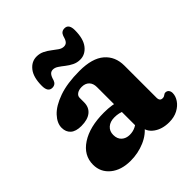

<svg xmlns="http://www.w3.org/2000/svg" viewBox="-194 -826 969 969"><g transform="rotate(-45 291.0 -341.5)"><path d="M341.9 -74.6V-89.4L325.9 -95.6V-370.5Q325.9 -396.2 311.6 -410.9Q297.2 -425.5 272.2 -425.5Q251.5 -425.5 238.6 -416.6Q225.7 -407.7 225.7 -393.9V-362.1Q225.7 -326.1 201.2 -306.4Q176.7 -286.7 131.5 -286.7Q92.9 -286.7 73.6 -303.9Q54.3 -321 54.3 -351.1Q54.3 -384 84.1 -416.1Q113.9 -448.2 173.4 -469.3Q232.9 -490.5 321.2 -490.5Q411.7 -490.5 456.1 -452.2Q500.5 -414 500.5 -348.7V-117.2Q500.5 -108.6 505.2 -102.2Q510 -95.9 520.4 -95.9Q526.9 -95.9 530.7 -97.6Q534.6 -99.4 537.7 -101.7Q540.5 -103.7 543.4 -105.3Q546.3 -107 550.4 -107Q562.1 -107 568.6 -99Q575.1 -91 575.1 -78.8Q575.1 -57 560.7 -35.7Q546.4 -14.4 520.3 -0.5Q494.2 13.4 458.5 13.4Q408.7 13.4 375.3 -10.9Q341.9 -35.3 341.9 -74.6ZM34.7 -107.1Q34.7 -174 96.2 -214.3Q157.6 -254.6 259.6 -254.6Q289.2 -254.6 314 -250.8Q338.9 -247 355.3 -240L338.1 -187.6Q324.7 -193.7 310.6 -197Q296.5 -200.2 280 -200.2Q249.5 -200.2 231.3 -184.2Q213.1 -168.2 213.1 -141.3Q213.1 -113.3 229.8 -97.9Q246.5 -82.5 273.1 -82.5Q295.8 -82.5 315 -92Q334.2 -101.6 346.1 -116.3L358.9 -64.9Q332.2 -27.4 284.6 -7Q237 13.4 183.7 13.4Q116.3 13.4 75.5 -20.3Q34.7 -54 34.7 -107.1ZM364.3 -527.7Q342.1 -527.7 323.3 -537.1Q304.6 -546.4 288.7 -559Q272.9 -571.6 258.8 -581Q244.8 -590.3 231.3 -590.3Q217.4 -590.3 209.2 -580.4Q201 -570.5 195.4 -549.5Q187.4 -526.6 164.2 -526.6Q133.5 -526.6 133.5 -571.1Q133.5 -632.2 158.2 -663.6Q182.9 -695 219.6 -695Q241.8 -695 260.5 -685.6Q279.3 -676.3 295.1 -663.7Q311 -651.1 325 -641.7Q339.1 -632.4 352.7 -632.4Q367.5 -632.4 375.4 -642.6Q383.3 -652.8 388.5 -673.5Q396.5 -696.1 419.8 -696.1Q450.4 -696.1 450.4 -651.9Q450.4 -590.4 425.5 -559Q400.6 -527.7 364.3 -527.7Z"/></g></svg>

Font: Fraunces SuperSoft 9pt
Style: Regular
Weight: 900
Version: Version 1.000;[b76b70a41]